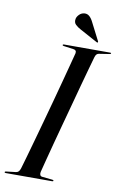

<svg xmlns="http://www.w3.org/2000/svg" viewBox="-104 -929 623 983"><g transform="rotate(10 207.5 -437.5)"><path d="M173.5 -37Q171.5 -28 174.2 -21.2Q177 -14.5 185.5 -13.5L239 -8Q242 -7.5 243.8 -6.5Q245.5 -5.5 245.5 -4Q245.5 -2 244 -1Q242.5 0 240 0H-2.5Q-5 0 -6.5 -1Q-8 -2 -8 -3.5Q-8 -6 -6.2 -7Q-4.5 -8 -2 -8L48.5 -14Q57.5 -15 62.8 -20.8Q68 -26.5 71.5 -37.5Q79 -63 90.5 -103.2Q102 -143.5 115.8 -193.2Q129.5 -243 144.8 -297.8Q160 -352.5 174.8 -407.2Q189.5 -462 202.8 -511.5Q216 -561 226.5 -601Q237 -641 243.5 -666Q245 -675 241.2 -679.5Q237.5 -684 229.5 -685L178 -692Q173.5 -692.5 172.5 -693.5Q171.5 -694.5 171.5 -696.5Q171.5 -698 173 -699Q174.5 -700 177 -700H418.5Q421 -700 422 -699.2Q423 -698.5 423 -697Q423 -695.5 421.8 -694.5Q420.5 -693.5 416 -692.5L361.5 -684Q355 -683 350.2 -678.5Q345.5 -674 342 -662.5Q335 -638 323.8 -597.8Q312.5 -557.5 299 -507.8Q285.5 -458 270.8 -403.2Q256 -348.5 241.2 -294Q226.5 -239.5 213.2 -189.8Q200 -140 189.8 -100.5Q179.5 -61 173.5 -37ZM299.5 -838 346.5 -746Q347.5 -745 347.2 -743.2Q347 -741.5 346 -740.5Q345 -739 343.2 -739.5Q341.5 -740 340.5 -740.5L249.5 -790Q233 -798.5 221.2 -809.8Q209.5 -821 213.5 -840.5Q216 -852 227.2 -863Q238.5 -874 254 -875Q268.5 -876 279.5 -866.2Q290.5 -856.5 299.5 -838Z"/></g></svg>

Font: Fraunces 120pt
Style: Italic
Weight: 400
Italic angle: -16°
Version: Version 1.000;[b76b70a41]